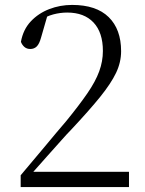

<svg xmlns="http://www.w3.org/2000/svg" viewBox="-20 -760 591 780"><path d="M64 0V-48Q116 -109 164 -167Q212 -225 249 -268Q302 -333 335 -381Q368 -429 383 -470Q398 -511 398 -553Q398 -628 360 -668.5Q322 -709 253 -709Q225 -709 196.5 -701.5Q168 -694 135 -673L175 -705L147 -608Q140 -582 129.5 -571.5Q119 -561 103 -561Q89 -561 79.5 -569Q70 -577 65 -590Q74 -640 105 -673Q136 -706 180 -723Q224 -740 273 -740Q371 -740 421.5 -690.5Q472 -641 472 -552Q472 -507 451.5 -464Q431 -421 387 -366.5Q343 -312 269 -233Q253 -217 227.5 -188Q202 -159 169 -122.5Q136 -86 102 -47L110 -77V-62H504V0Z"/></svg>

Font: Noto Serif TC ExtraLight Light
Style: Regular
Weight: 300
Version: Version 2.003-H1;hotconv 1.1.1;makeotfexe 2.6.0